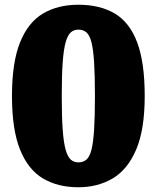

<svg xmlns="http://www.w3.org/2000/svg" viewBox="-20 -780 661 810"><path d="M30.5 -375Q30.5 -516.5 64.5 -601Q98.5 -685.5 161.2 -722.8Q224 -760 310.5 -760Q402 -760 464.5 -722.8Q527 -685.5 558.8 -601Q590.5 -516.5 590.5 -375Q590.5 -233.5 554.5 -149Q518.5 -64.5 455.2 -27.2Q392 10 310.5 10Q224 10 161.2 -27.2Q98.5 -64.5 64.5 -149Q30.5 -233.5 30.5 -375ZM240.5 -375Q240.5 -288 244.5 -233Q248.5 -178 257 -148Q265.5 -118 278.8 -106.5Q292 -95 310.5 -95Q331 -95 344.5 -106.5Q358 -118 365.8 -148Q373.5 -178 377 -233Q380.5 -288 380.5 -375Q380.5 -462 377 -517Q373.5 -572 365.8 -602Q358 -632 344.5 -643.5Q331 -655 310.5 -655Q292 -655 278.8 -643.5Q265.5 -632 257 -602Q248.5 -572 244.5 -517Q240.5 -462 240.5 -375Z"/></svg>

Font: Besley* Narrow Fatface
Style: Regular
Weight: 900
Width: 4
Designer: Owen Earl
Foundry: indestructible type*
Version: Version 3.000; ttfautohint (v1.8.3)